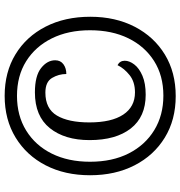

<svg xmlns="http://www.w3.org/2000/svg" viewBox="5 -770 775 825"><g transform="rotate(-90 392.5 -357.5)"><path d="M392 10Q290 10 213.5 -37Q137 -84 94.5 -167Q52 -250 52 -358Q52 -466 94.5 -548.5Q137 -631 214 -678Q291 -725 393 -725Q495 -725 571.5 -678.5Q648 -632 690.5 -549Q733 -466 733 -357Q733 -249 690 -166Q647 -83 570.5 -36.5Q494 10 392 10ZM394 -43Q480 -43 543 -83Q606 -123 640.5 -193.5Q675 -264 675 -358Q675 -452 640 -522.5Q605 -593 542 -632.5Q479 -672 393 -672Q308 -672 244 -632.5Q180 -593 145 -522.5Q110 -452 110 -358Q110 -262 146 -191.5Q182 -121 246 -82Q310 -43 394 -43ZM398 -119Q303 -119 253 -183Q203 -247 203 -360Q203 -467 254.5 -531Q306 -595 408 -595Q479 -595 512.5 -568.5Q546 -542 546 -508Q546 -485 529 -472.5Q512 -460 487 -460Q487 -493 470 -521.5Q453 -550 407 -550Q338 -550 308.5 -500.5Q279 -451 279 -361Q279 -266 312.5 -215.5Q346 -165 408 -165Q453 -165 482 -188Q511 -211 525 -240Q544 -230 544 -209Q544 -189 528 -168Q512 -147 479.5 -133Q447 -119 398 -119Z"/></g></svg>

Font: Noto Serif Tamil SemiCondensed SemiBold
Style: Regular
Weight: 600
Width: 4
Designer: Indian Type Foundry, Tom Grace, and the Monotype Design Team
Foundry: Monotype Imaging Inc.
Version: Version 2.004; ttfautohint (v1.8.4.7-5d5b)